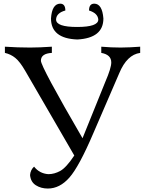

<svg xmlns="http://www.w3.org/2000/svg" viewBox="-20 -954 801 1070"><path d="M246.6 96.7Q208.5 96.7 179.7 78.4Q150.9 60.1 147.5 21.5Q149.9 -7.3 169.9 -25.4Q200.2 13.2 249.5 16.6Q283.2 16.6 316.2 -1.7Q349.1 -20 394 -87.4L120.6 -559.1Q91.3 -609.9 65.7 -630.9Q40 -651.9 7.3 -659.2V-693.8Q77.6 -689 147.9 -689Q198.7 -689 269 -693.8V-659.2Q208 -655.8 208 -615.7Q208 -582.5 439.9 -183.6L566.9 -498Q600.1 -574.7 600.1 -606Q600.1 -649.4 544.4 -659.2V-693.8Q598.6 -689 652.8 -689Q707 -689.5 761.2 -693.8V-659.2Q687.5 -649.4 644.5 -545.9L500.5 -212.4Q420.9 -25.9 366.9 35.4Q313 96.7 246.6 96.7ZM411.1 -733.9Q264.2 -739.3 264.2 -851.1Q269.5 -932.1 314.9 -933.6Q344.2 -933.6 344.2 -895.5Q293.9 -881.8 292.5 -845.2Q292.5 -803.7 409.7 -803.7Q527.8 -803.7 527.8 -845.2Q524.9 -880.4 476.1 -895.5Q476.1 -933.6 505.4 -933.6Q549.8 -933.1 556.2 -851.1Q556.2 -741.7 411.1 -733.9Z"/></svg>

Font: Almanac
Style: Regular
Weight: 400
Designer: Eden's Almanac
Version: Version 3.501;March 28, 2021;FontCreator 13.0.0.2683 64-bit